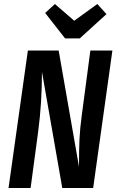

<svg xmlns="http://www.w3.org/2000/svg" viewBox="-20 -945 585 965"><path d="M469.2 -924.8 515.1 -874 380.9 -752H307.1L207 -879.9L255.9 -924.8L353 -840.8ZM544.9 -690.9 448.2 0H293L190.9 -584Q190.9 -426.8 171.9 -284.2L133.8 0H22.9L120.1 -690.9H274.9L377 -106.9Q377 -189.5 379.4 -243.9Q381.8 -298.3 391.1 -366.2L434.1 -690.9Z"/></svg>

Font: Fira Sans Compressed Medium
Style: Italic
Weight: 500
Width: 3
Italic angle: -8°
Designer: Carrois Corporate & Edenspiekermann AG
Foundry: Carrois Corporate GbR & Edenspiekermann AG
Version: Version 4.203;PS 004.203;hotconv 1.0.88;makeotf.lib2.5.64775